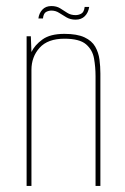

<svg xmlns="http://www.w3.org/2000/svg" viewBox="-20 -615 413 635"><path d="M68 0V-495H82L84 -443Q95 -466 120.5 -484.5Q146 -503 193 -503Q235 -503 259.5 -491.5Q284 -480 295 -460.5Q306 -441 309 -418Q312 -395 312 -372V0H296V-363Q296 -393 291 -421.5Q286 -450 264.5 -468.5Q243 -487 193 -487Q138 -487 111 -457Q84 -427 84 -384V0ZM230 -550Q213 -550 200 -557.5Q187 -565 175.5 -572.5Q164 -580 150 -580Q141 -580 132.5 -575.5Q124 -571 122 -554H107Q109 -571 120 -583Q131 -595 150 -595Q167 -595 179 -587.5Q191 -580 202.5 -572.5Q214 -565 230 -565Q240 -565 249 -570Q258 -575 260 -592H275Q272 -573 260.5 -561.5Q249 -550 230 -550Z"/></svg>

Font: Alumni Sans Pinstripe
Style: Regular
Weight: 400
Designer: Robert E. Leuschke
Foundry: Robert E. Leuschke
Version: Version 1.010; ttfautohint (v1.8.4.7-5d5b)